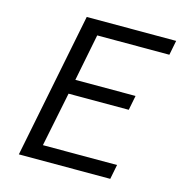

<svg xmlns="http://www.w3.org/2000/svg" viewBox="-99 -747 798 838"><g transform="rotate(15 300.0 -328.0)"><path d="M60 0H473L486 -66H151L201 -312H473L486 -378H214L256 -590H582L595 -656H191L60 0Z"/></g></svg>

Font: Source Code Variable
Style: Italic
Weight: 400
Italic angle: -11°
Monospace: yes
Designer: Paul D. Hunt, Teo Tuominen
Foundry: Adobe Systems Incorporated
Version: Version 1.005;PS 1.0;hotconv 16.6.54;makeotf.lib2.5.65590